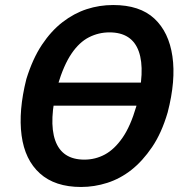

<svg xmlns="http://www.w3.org/2000/svg" viewBox="-20 -735 740 765"><path d="M155 -314 169 -406H590L576 -314ZM303 10Q199 10 139 -44Q79 -98 66 -195.5Q53 -293 85 -420Q110 -501 147 -556.5Q184 -612 229.5 -647Q275 -682 325.5 -698.5Q376 -715 431 -715Q537 -715 595 -661Q653 -607 667 -510.5Q681 -414 648 -287Q624 -205 586 -149Q548 -93 503.5 -58Q459 -23 407.5 -6.5Q356 10 303 10ZM316 -99Q360 -99 398 -119.5Q436 -140 468 -186Q500 -232 523 -311Q560 -454 533 -530Q506 -606 416 -606Q373 -606 334.5 -586.5Q296 -567 265 -521.5Q234 -476 210 -396Q173 -252 200 -175.5Q227 -99 316 -99Z"/></svg>

Font: Nunito Sans 7pt Condensed
Style: Bold Italic
Weight: 700
Width: 3
Italic angle: -9°
Designer: Vernon Adams
Foundry: Vernon Adams
Version: Version 3.101;gftools[0.9.27]